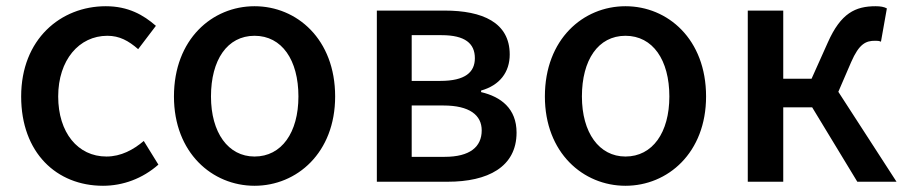

<svg xmlns="http://www.w3.org/2000/svg" viewBox="-20 -584 2914 617"><path d="M311 13C375 13 438 -10 489 -55L442 -131C409 -103 369 -81 322 -81C230 -81 167 -158 167 -274C167 -391 234 -469 325 -469C364 -469 393 -453 424 -426L481 -501C441 -536 392 -564 320 -564C175 -564 48 -458 48 -274C48 -93 162 13 311 13Z M798 13C934 13 1057 -93 1057 -274C1057 -458 934 -564 798 -564C662 -564 539 -458 539 -274C539 -93 662 13 798 13ZM798 -81C713 -81 658 -158 658 -274C658 -391 710 -469 798 -469C886 -469 939 -391 939 -274C939 -158 885 -81 798 -81Z M1191 0H1419C1547 0 1640 -47 1640 -158C1640 -235 1590 -273 1526 -288V-293C1586 -310 1618 -352 1618 -409C1618 -512 1530 -550 1409 -550H1191ZM1303 -324V-471H1399C1475 -471 1506 -444 1506 -397C1506 -352 1475 -324 1395 -324ZM1303 -80V-245H1405C1489 -245 1528 -214 1528 -165C1528 -112 1490 -80 1409 -80Z M1990 13C2126 13 2249 -93 2249 -274C2249 -458 2126 -564 1990 -564C1854 -564 1731 -458 1731 -274C1731 -93 1854 13 1990 13ZM1990 -81C1905 -81 1850 -158 1850 -274C1850 -391 1902 -469 1990 -469C2078 -469 2131 -391 2131 -274C2131 -158 2077 -81 1990 -81Z M2674 -289 2715 -384C2741 -444 2763 -453 2792 -453C2800 -453 2804 -453 2811 -450L2830 -557C2821 -562 2809 -564 2794 -564C2729 -564 2682 -542 2640 -447L2588 -331H2497V-550H2383V0H2497V-239H2590L2735 0H2861Z"/></svg>

Font: Spoqa Han Sans Neo Medium
Style: Regular
Weight: 500
Designer: [Spoqa Han Sans Neo] Dong-huui Kim  Younghwa Kang  Yujin Lee  [Noto Sans] Ryoko NISHIZUKA  (kana & ideographs); Paul D. 
Foundry: Spoqa (http://www.spoqa-han-sans.com)
Version: Version 1.000